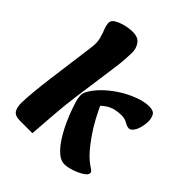

<svg xmlns="http://www.w3.org/2000/svg" viewBox="-198 -821 958 958"><g transform="rotate(45 281.5 -342.0)"><path d="M409 11Q385 11 360.5 -10Q336 -31 313.5 -65.5Q291 -100 271.5 -142Q252 -184 238 -227Q234 -239 229 -256Q224 -273 224 -289Q224 -300 227.5 -309.5Q231 -319 238 -330Q258 -362 290.5 -391.5Q323 -421 361.5 -444Q400 -467 438 -480Q476 -493 506 -493Q537 -493 546.5 -476.5Q556 -460 556 -437Q556 -415 550 -393Q544 -371 533.5 -357Q523 -343 511 -343Q498 -343 480.5 -353.5Q463 -364 440 -364Q391 -364 358 -343.5Q325 -323 306 -291L319 -347Q362 -249 409 -182.5Q456 -116 490 -89Q509 -74 521 -66.5Q533 -59 533 -49Q533 -36 511 -22Q489 -8 460 1.5Q431 11 409 11ZM101 14Q65 14 53 -4.5Q41 -23 42 -59Q43 -93 47.5 -140Q52 -187 58 -233L93 -496Q98 -534 91 -560Q84 -586 75.5 -606.5Q67 -627 67 -646Q67 -661 86 -672.5Q105 -684 132.5 -691Q160 -698 185 -698Q223 -698 239.5 -675Q256 -652 256 -623Q256 -608 254 -576Q252 -544 246 -503L214 -273Q204 -201 198.5 -126Q193 -51 188 14Z"/></g></svg>

Font: Alkatra
Style: Bold
Weight: 700
Designer: Suman Bhandary
Version: Version 1.100;gftools[0.9.22]